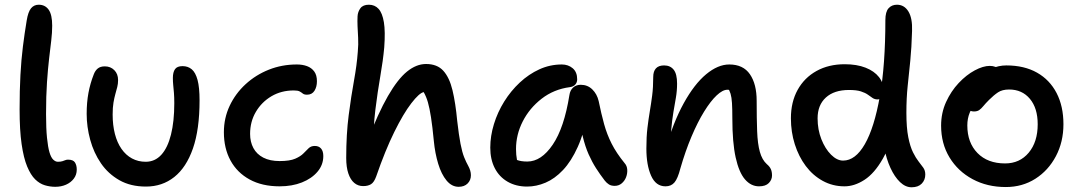

<svg xmlns="http://www.w3.org/2000/svg" viewBox="-20 -780 4575 813"><path d="M214 11Q192 11 170 4.5Q148 -2 129 -20.5Q110 -39 95 -75Q80 -111 71.5 -170Q63 -229 63 -317Q63 -398 66.5 -462.5Q70 -527 77 -583Q84 -639 93 -693Q99 -730 111.5 -745Q124 -760 144 -760Q171 -760 186 -739Q201 -718 201 -671Q201 -642 197 -608.5Q193 -575 188 -532.5Q183 -490 179 -432.5Q175 -375 175 -297Q175 -236 179 -196.5Q183 -157 189.5 -135Q196 -113 205.5 -104Q215 -95 225 -95Q237 -95 244.5 -97.5Q252 -100 257 -102Q262 -104 268 -104Q290 -104 297.5 -92Q305 -80 305 -62Q305 -40 292.5 -23.5Q280 -7 259.5 2Q239 11 214 11Z M598 10Q533 10 485.5 -17Q438 -44 407.5 -88.5Q377 -133 362 -188Q347 -243 347 -298Q347 -346 354.5 -386.5Q362 -427 377 -465Q383 -481 394 -490Q405 -499 424 -499Q448 -499 464 -483Q480 -467 480 -441Q480 -425 476.5 -411.5Q473 -398 468.5 -382Q464 -366 460.5 -345.5Q457 -325 457 -295Q457 -250 466.5 -213Q476 -176 494.5 -149.5Q513 -123 539 -109Q565 -95 597 -95Q636 -95 663 -124.5Q690 -154 704 -210Q718 -266 718 -343Q718 -369 716.5 -387Q715 -405 713.5 -419.5Q712 -434 712 -450Q712 -474 721 -487Q730 -500 753 -500Q776 -500 792 -486.5Q808 -473 816.5 -441.5Q825 -410 825 -355Q825 -232 797 -151.5Q769 -71 718 -30.5Q667 10 598 10Z M1164 9Q1090 9 1037 -20Q984 -49 956 -100.5Q928 -152 928 -220Q928 -280 952.5 -332Q977 -384 1020 -423.5Q1063 -463 1118.5 -485Q1174 -507 1237 -507Q1261 -507 1280 -500Q1299 -493 1310.5 -477.5Q1322 -462 1322 -436Q1322 -412 1311.5 -395.5Q1301 -379 1280 -379Q1268 -379 1262 -384Q1256 -389 1248.5 -393Q1241 -397 1224 -397Q1171 -397 1129.5 -372.5Q1088 -348 1063.5 -306.5Q1039 -265 1039 -213Q1039 -179 1053 -153Q1067 -127 1095 -112.5Q1123 -98 1164 -98Q1207 -98 1230 -108Q1253 -118 1265 -130.5Q1277 -143 1287 -152.5Q1297 -162 1313 -162Q1330 -162 1339.5 -151Q1349 -140 1349 -119Q1349 -82 1324.5 -53Q1300 -24 1258.5 -7.5Q1217 9 1164 9Z M1518 8Q1496 8 1480 -5.5Q1464 -19 1455 -45.5Q1446 -72 1446 -111Q1446 -212 1456.5 -292.5Q1467 -373 1479 -439Q1491 -505 1495 -560Q1498 -593 1496.5 -619.5Q1495 -646 1494 -668.5Q1493 -691 1494 -711Q1495 -730 1506 -745Q1517 -760 1542 -760Q1567 -760 1583 -742.5Q1599 -725 1605.5 -686Q1612 -647 1607 -579Q1602 -524 1590.5 -458Q1579 -392 1569.5 -315.5Q1560 -239 1561 -149L1535 -181Q1581 -301 1622.5 -373Q1664 -445 1703.5 -477Q1743 -509 1784 -509Q1831 -509 1857 -480.5Q1883 -452 1896 -398Q1909 -344 1916 -268Q1923 -207 1930 -171Q1937 -135 1945.5 -114Q1954 -93 1963 -77Q1968 -68 1971 -58Q1974 -48 1974 -38Q1974 -17 1960 -3Q1946 11 1922 11Q1893 11 1871 -15.5Q1849 -42 1835.5 -86.5Q1822 -131 1817 -183Q1811 -245 1805 -283.5Q1799 -322 1792 -346.5Q1785 -371 1774 -390Q1755 -386 1721.5 -342.5Q1688 -299 1649.5 -221Q1611 -143 1573 -33Q1564 -8 1551 0Q1538 8 1518 8Z M2212 10Q2165 10 2129.5 -10.5Q2094 -31 2075 -68Q2056 -105 2056 -155Q2056 -204 2071.5 -254.5Q2087 -305 2115 -350Q2143 -395 2181 -430.5Q2219 -466 2264 -486.5Q2309 -507 2359 -507Q2386 -507 2405 -491Q2424 -475 2424 -444Q2424 -431 2416 -422Q2408 -413 2393 -411Q2325 -402 2273.5 -362Q2222 -322 2193.5 -266Q2165 -210 2165 -149Q2165 -124 2169 -103.5Q2173 -83 2187 -51L2130 -131Q2153 -109 2169.5 -102.5Q2186 -96 2213 -96Q2272 -96 2320.5 -167.5Q2369 -239 2391 -377Q2394 -398 2407 -409.5Q2420 -421 2439 -421Q2468 -421 2488 -401.5Q2508 -382 2515 -352Q2526 -298 2538 -254.5Q2550 -211 2570 -171.5Q2590 -132 2625 -89Q2635 -78 2636 -61.5Q2637 -45 2631 -29.5Q2625 -14 2612.5 -3.5Q2600 7 2583 7Q2568 7 2558.5 1Q2549 -5 2541 -15Q2521 -41 2504 -67.5Q2487 -94 2472.5 -126.5Q2458 -159 2447.5 -202.5Q2437 -246 2430 -305L2469 -307Q2454 -219 2426.5 -158Q2399 -97 2364 -60Q2329 -23 2290 -6.5Q2251 10 2212 10Z M3194 9Q3160 9 3134.5 -20.5Q3109 -50 3095 -113.5Q3081 -177 3081 -279Q3081 -319 3079.5 -343.5Q3078 -368 3073.5 -383Q3069 -398 3061.5 -407.5Q3054 -417 3042 -427Q3064 -428 3079 -422.5Q3094 -417 3102 -403.5Q3110 -390 3109 -364Q3094 -386 3084 -393Q3074 -400 3060 -400Q3040 -400 3014.5 -376Q2989 -352 2961.5 -307.5Q2934 -263 2908 -201.5Q2882 -140 2861 -67Q2850 -24 2836 -7.5Q2822 9 2798 9Q2757 9 2737 -36Q2717 -81 2717 -151Q2717 -201 2721.5 -238.5Q2726 -276 2731.5 -308.5Q2737 -341 2741.5 -375.5Q2746 -410 2746 -454Q2746 -478 2757.5 -490.5Q2769 -503 2792 -503Q2818 -503 2832.5 -485Q2847 -467 2847 -426Q2847 -395 2842 -366.5Q2837 -338 2831.5 -305.5Q2826 -273 2822 -229Q2818 -185 2820 -123L2796 -141Q2830 -261 2875 -342.5Q2920 -424 2970 -465.5Q3020 -507 3068 -507Q3127 -507 3155.5 -465.5Q3184 -424 3184 -353Q3184 -278 3186 -224.5Q3188 -171 3197.5 -137Q3207 -103 3227 -85Q3239 -75 3244 -64Q3249 -53 3249 -37Q3249 -19 3235.5 -5Q3222 9 3194 9Z M3556 9Q3506 9 3464 -14Q3422 -37 3392 -77Q3362 -117 3345.5 -169Q3329 -221 3329 -279Q3329 -348 3357.5 -399.5Q3386 -451 3437.5 -479.5Q3489 -508 3557 -508Q3608 -508 3645 -493.5Q3682 -479 3702 -453.5Q3722 -428 3722 -393Q3722 -378 3714.5 -368.5Q3707 -359 3696 -359Q3684 -359 3675 -365Q3666 -371 3655 -379Q3644 -387 3625.5 -393Q3607 -399 3575 -399Q3512 -399 3477 -367Q3442 -335 3442 -279Q3442 -231 3458 -190.5Q3474 -150 3499 -125Q3524 -100 3550 -100Q3602 -100 3642 -169.5Q3682 -239 3705.5 -372Q3729 -505 3729 -695Q3729 -730 3742.5 -745Q3756 -760 3778 -760Q3809 -760 3826.5 -731.5Q3844 -703 3842 -649Q3840 -578 3834.5 -523Q3829 -468 3823.5 -416.5Q3818 -365 3818 -302Q3818 -239 3826 -199Q3834 -159 3846 -135Q3858 -111 3869.5 -96.5Q3881 -82 3889.5 -70Q3898 -58 3898 -41Q3898 -18 3883 -2.5Q3868 13 3840 13Q3814 13 3791 -9Q3768 -31 3750.5 -69Q3733 -107 3724 -155.5Q3715 -204 3716 -257L3775 -274Q3754 -171 3718.5 -108.5Q3683 -46 3640.5 -18.5Q3598 9 3556 9Z M4239 12Q4160 12 4098 -21.5Q4036 -55 4000.5 -113.5Q3965 -172 3965 -248Q3965 -302 3986 -348Q4007 -394 4039.5 -428.5Q4072 -463 4107.5 -482Q4143 -501 4171 -501Q4184 -501 4194.5 -497Q4205 -493 4211 -485Q4217 -477 4217 -463Q4217 -437 4206.5 -417.5Q4196 -398 4164 -384Q4135 -368 4115.5 -347.5Q4096 -327 4086 -302.5Q4076 -278 4076 -249Q4076 -176 4119 -132Q4162 -88 4236 -88Q4298 -88 4336 -133.5Q4374 -179 4374 -254Q4374 -322 4341 -361.5Q4308 -401 4253 -401Q4224 -401 4206 -389Q4188 -377 4168 -357Q4153 -342 4144 -331Q4135 -320 4126.5 -314Q4118 -308 4104 -308Q4088 -308 4078 -318.5Q4068 -329 4068 -356Q4068 -380 4083 -406Q4098 -432 4122.5 -454Q4147 -476 4178 -489.5Q4209 -503 4241 -503Q4317 -503 4371 -472.5Q4425 -442 4454 -386Q4483 -330 4483 -254Q4483 -179 4451 -118.5Q4419 -58 4364 -23Q4309 12 4239 12Z"/></svg>

Font: Shantell Sans Medium
Style: Regular
Weight: 500
Designer: Stephen Nixon, Anya Danilova, Shantell Martin
Foundry: Arrow Type
Version: Version 1.011;[c5ecc13dd]